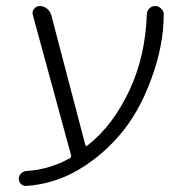

<svg xmlns="http://www.w3.org/2000/svg" viewBox="-20 -565 610 643"><path d="M265.6 -80.1Q267.6 -73.2 273.4 -78.1Q358.4 -144.5 414.1 -263.7Q466.8 -377 471.7 -516.6Q471.7 -528.3 480 -536.6Q488.3 -544.9 500 -544.9Q511.7 -544.9 519.5 -536.1Q528.3 -528.3 528.3 -517.6Q528.3 -412.1 486.3 -299.8Q445.3 -186.5 377.9 -109.4Q310.5 -32.2 224.6 13.7Q149.4 52.7 67.4 57.6Q67.4 57.6 66.4 57.6Q56.6 57.6 49.8 50.8Q43 43.9 43 33.7Q43 23.4 50.3 16.1Q57.6 8.8 67.4 7.8Q146.5 2.9 213.9 -35.2Q219.7 -39.1 217.8 -45.9L89.8 -515.6Q86.9 -526.4 94.2 -535.6Q101.6 -544.9 113.3 -544.9Q126 -544.9 136.7 -536.6Q147.5 -528.3 151.4 -515.6Z"/></svg>

Font: irohamaru Light
Style: Regular
Weight: 200
Designer: [Source Han Sans]
Ryoko NISHIZUKA  (kana & ideographs); Paul D. Hunt (Latin, Greek & Cyrillic); Wenlong ZHANG  (bopomofo
Version: Version 1.01